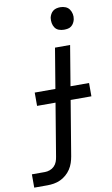

<svg xmlns="http://www.w3.org/2000/svg" viewBox="-209 -784 612 1051"><g transform="rotate(-10 96.5 -259.0)"><path d="M-107 215V141H-34Q-21 141 -7 136Q7 131 17.5 120.5Q28 110 33 96.5Q38 83 40 69L138 -520H222L122 81Q119 99 113 117Q107 135 96.5 151Q86 167 71 180Q56 193 38.5 201Q21 209 2.5 212Q-16 215 -34 215ZM204 -608Q189 -608 175.5 -613Q162 -618 154 -629.5Q146 -641 143.5 -655.5Q141 -670 143 -685Q145 -695 150.5 -705Q156 -715 164.5 -721.5Q173 -728 183.5 -730.5Q194 -733 205 -733Q220 -733 233.5 -727.5Q247 -722 255 -710.5Q263 -699 266 -684.5Q269 -670 266 -655Q264 -645 258.5 -635Q253 -625 244.5 -618.5Q236 -612 225.5 -610Q215 -608 204 -608ZM-14 -223V-297H288V-223Z"/></g></svg>

Font: Iosevka Aile
Style: Italic
Weight: 400
Italic angle: -9°
Designer: Belleve Invis
Foundry: Belleve Invis
Version: Version 28.0.1; ttfautohint (v1.8.4)